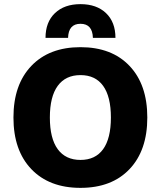

<svg xmlns="http://www.w3.org/2000/svg" viewBox="-20 -898 777 928"><path d="M538 -715H429Q427 -783 369 -783Q311 -783 309 -715H200Q200 -791 245.5 -834.5Q291 -878 369 -878Q447 -878 492.5 -834.5Q538 -791 538 -715ZM131.5 -579.5Q218 -670 369 -670Q520 -670 606 -579.5Q692 -489 692 -330Q692 -171 606 -80.5Q520 10 369 10Q218 10 131.5 -80.5Q45 -171 45 -330Q45 -489 131.5 -579.5ZM478.5 -483Q441 -535 369 -535Q297 -535 259 -483Q221 -431 221 -330Q221 -229 259 -177Q297 -125 369 -125Q441 -125 478.5 -177Q516 -229 516 -330Q516 -431 478.5 -483Z"/></svg>

Font: Elaine Sans
Style: Bold
Weight: 700
Designer: Wei Huang
Foundry: Wei Huang
Version: Version 2.001;December 24, 2019;FontCreator 12.0.0.2547 64-b